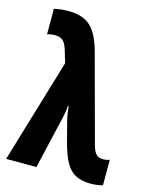

<svg xmlns="http://www.w3.org/2000/svg" viewBox="-116 -840 722 924"><g transform="rotate(15 244.5 -377.5)"><path d="M425 10Q381 10 351 -5.5Q321 -21 301 -57Q281 -93 265 -154L239 -254Q235 -270 232.5 -287Q230 -304 228 -323H224Q223 -305 220.5 -290Q218 -275 215 -263L154 0H3L158 -518L142 -572Q131 -611 116.5 -623.5Q102 -636 76 -636Q66 -636 56.5 -634.5Q47 -633 38 -630V-757Q65 -764 105 -765Q179 -766 218.5 -730.5Q258 -695 281 -610L399 -173Q408 -142 420 -130.5Q432 -119 452 -119Q471 -119 486 -125V2Q459 10 425 10Z"/></g></svg>

Font: Noto Sans ExtraCondensed ExtraBold
Style: Regular
Weight: 800
Width: 2
Designer: Monotype Design Team
Foundry: Monotype Imaging Inc.
Version: Version 2.013; ttfautohint (v1.8.4.7-5d5b)